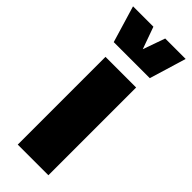

<svg xmlns="http://www.w3.org/2000/svg" viewBox="-287 -831 859 859"><g transform="rotate(45 142.5 -401.0)"><path d="M-24.4 -802.2H104.5L142.1 -697.3L179.2 -802.2H308.6L255.9 -627.9H27.8ZM48.3 -555.2H242.2V0H48.3Z"/></g></svg>

Font: Estedad-FD Black
Style: Regular
Weight: 900
Designer: Amin Abedi
Version: Version 7.3